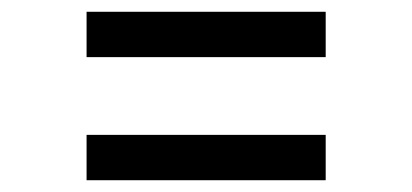

<svg xmlns="http://www.w3.org/2000/svg" viewBox="-20 -520 700 326"><path d="M533 -214H127V-291H533ZM533 -423H127V-500H533Z"/></svg>

Font: Wix Madefor Display Medium
Style: Regular
Weight: 500
Designer: Dalton Maag Ltd
Foundry: Dalton Maag Ltd
Version: Version 3.100